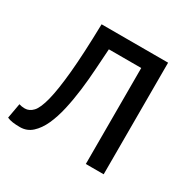

<svg xmlns="http://www.w3.org/2000/svg" viewBox="-124 -621 747 745"><g transform="rotate(30 249.0 -248.0)"><path d="M346 -430H201Q198 -388 195 -339.5Q192 -291 186 -242.5Q180 -194 170 -149.5Q160 -105 144.5 -71Q129 -37 106.5 -16.5Q84 4 53 4Q34 4 20 2Q6 0 -5 -5L7 -72Q19 -68 33 -68Q53 -68 69 -85Q85 -102 97 -149.5Q109 -197 117 -281Q125 -365 128 -500H426V0H346Z"/></g></svg>

Font: PT Sans
Style: Regular
Weight: 400
Version: Version 2.003W OFL; ttfautohint (v1.6)